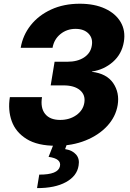

<svg xmlns="http://www.w3.org/2000/svg" viewBox="-20 -759 686 1015"><path d="M276.9 11.7Q178.2 11.7 120.6 -24.2Q63 -60.1 42 -118.7Q21 -177.2 32.2 -245.6H202.1Q192.9 -189 218.3 -157Q243.7 -125 297.9 -125Q347.7 -125 383.5 -150.4Q419.4 -175.8 425.8 -215.8Q432.6 -257.3 402.6 -282.5Q372.6 -307.6 315.9 -307.6H248L268.6 -432.6H336.4Q389.6 -432.6 424.3 -455.3Q459 -478 465.3 -517.6Q472.2 -556.6 448 -581.5Q423.8 -606.4 379.4 -606.4Q333.5 -606.4 299.6 -578.9Q265.6 -551.3 257.8 -506.3H89.4Q100.6 -572.8 142.3 -625.5Q184.1 -678.2 250.5 -708.7Q316.9 -739.3 401.9 -739.3Q479.5 -739.3 535.4 -713.4Q591.3 -687.5 617.9 -642.1Q644.5 -596.7 634.8 -538.1Q624 -473.1 576.7 -431.6Q529.3 -390.1 465.8 -380.9V-379.4Q543.9 -370.1 578.4 -319.6Q612.8 -269 602.1 -203.6Q591.8 -141.6 546.9 -93Q502 -44.4 432.1 -16.4Q362.3 11.7 276.9 11.7ZM265.6 -2.9H335.9L324.2 29.3Q362.3 35.2 382.1 57.9Q401.9 80.6 395.5 116.2Q387.2 171.4 328.9 203.6Q270.5 235.8 175.8 235.4L187.5 164.1Q287.1 164.6 296.9 120.1Q305.7 79.6 236.8 70.3Z"/></svg>

Font: Inter Display Extra Bold
Style: Italic
Weight: 800
Italic angle: -9.39999°
Designer: Rasmus Andersson
Foundry: rsms
Version: Version 4.000;git-4fc901f